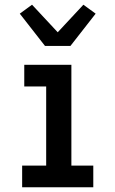

<svg xmlns="http://www.w3.org/2000/svg" viewBox="-20 -795 490 815"><path d="M74 0V-92H176V-428H83V-520H283V-92H376V0ZM171 -600 64 -737 116 -775 225 -658 334 -775 386 -737 279 -600Z"/></svg>

Font: Iosevka Etoile Semibold
Style: Regular
Weight: 600
Designer: Belleve Invis
Foundry: Belleve Invis
Version: Version 22.1.2; ttfautohint (v1.8.4)